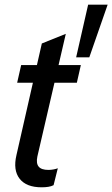

<svg xmlns="http://www.w3.org/2000/svg" viewBox="-20 -787 478 817"><path d="M157 10Q92 10 63.5 -26.5Q35 -63 50 -127L158 -602L260 -643L139 -121Q133 -92 144.5 -78Q156 -64 186 -64Q197 -64 207.5 -66Q218 -68 226 -71L208 1Q198 6 185.5 8Q173 10 157 10ZM53 -435 70 -510H324L307 -435ZM360 -543H304L355 -767H438Z"/></svg>

Font: Instrument Sans Condensed Medium
Style: Italic
Weight: 500
Width: 3
Italic angle: -13°
Designer: Rodrigo Fuenzalida
Foundry: fragTYPE
Version: Version 1.000;gftools[0.9.28]